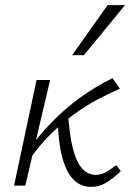

<svg xmlns="http://www.w3.org/2000/svg" viewBox="-20 -726 509 751"><path d="M99 -107 77 -120Q127 -191 181.5 -247Q236 -303 296 -346Q356 -389 420 -420L449 -379Q405 -360 359 -335.5Q313 -311 267.5 -277.5Q222 -244 179 -202Q136 -160 99 -107ZM35 0 123 -413H176L79 0ZM336 5Q298 5 270 -21Q242 -47 225.5 -103Q209 -159 206 -250L246 -288Q251 -198 265.5 -143.5Q280 -89 302.5 -65.5Q325 -42 354 -42Q371 -42 386.5 -49Q402 -56 414 -65Q426 -74 434 -80L453 -57Q426 -31 398 -13Q370 5 336 5ZM262 -510 401 -706H469L308 -510Z"/></svg>

Font: Ysabeau Infant Light
Style: Italic
Weight: 300
Italic angle: -12°
Designer: Christian Thalmann (Catharsis Fonts)
Version: Version 2.001;gftools[0.9.30]; featfreeze: ss01,ss02,lnum